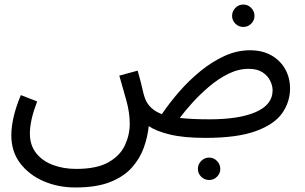

<svg xmlns="http://www.w3.org/2000/svg" viewBox="-20 -596 1346 848"><path d="M313 232Q237 232 173 204.5Q109 177 69.5 125.5Q30 74 30 1Q30 -35 40 -79Q50 -123 72 -176L144 -148Q128 -106 120 -71Q112 -36 112 -6Q112 45 139.5 80Q167 115 213.5 132.5Q260 150 316 150Q407 150 458.5 121Q510 92 531.5 46Q553 0 553 -49Q553 -98 538.5 -150.5Q524 -203 507 -262L588 -284Q604 -227 609.5 -201Q615 -175 621 -160Q640 -112 695 -92Q728 -141 771.5 -191Q815 -241 866 -282.5Q917 -324 972 -349Q1027 -374 1084 -374Q1139 -374 1178.5 -351.5Q1218 -329 1239.5 -291Q1261 -253 1261 -205Q1261 -146 1226.5 -96.5Q1192 -47 1110 -17Q1028 13 887 13Q791 13 730 -2Q669 -17 637 -39Q632 9 615 56.5Q598 104 562.5 144Q527 184 466.5 208Q406 232 313 232ZM1078 -292Q1033 -292 988.5 -270Q944 -248 903.5 -213.5Q863 -179 829.5 -142Q796 -105 774 -75Q801 -72 833.5 -70.5Q866 -69 905 -69Q1037 -69 1110.5 -101.5Q1184 -134 1184 -197Q1184 -218 1173 -240Q1162 -262 1139 -277Q1116 -292 1078 -292ZM1055 -477Q1034 -477 1019.5 -491.5Q1005 -506 1005 -526Q1005 -546 1019.5 -561Q1034 -576 1055 -576Q1075 -576 1089.5 -561Q1104 -546 1104 -526Q1104 -506 1089.5 -491.5Q1075 -477 1055 -477ZM904 199Q883 199 868.5 184.5Q854 170 854 150Q854 130 868.5 115Q883 100 904 100Q924 100 938.5 115Q953 130 953 150Q953 170 938.5 184.5Q924 199 904 199Z"/></svg>

Font: Noto IKEA Arabic
Style: Regular
Weight: 400
Designer: Monotype Design Team
Foundry: Monotype Imaging Inc.
Version: Version 1.200